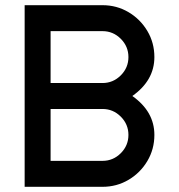

<svg xmlns="http://www.w3.org/2000/svg" viewBox="-20 -720 690 740"><path d="M490 -350Q575 -290 575 -200Q575 -145 548 -99.5Q521 -54 475.5 -27Q430 0 375 0H75V-700H375Q430 -700 475.5 -673Q521 -646 548 -600.5Q575 -555 575 -500Q575 -410 490 -350ZM375 -100Q416 -100 445.5 -129.5Q475 -159 475 -200Q475 -241 445.5 -270.5Q416 -300 375 -300H175V-100ZM375 -400Q416 -400 445.5 -429.5Q475 -459 475 -500Q475 -541 445.5 -570.5Q416 -600 375 -600H175V-400Z"/></svg>

Font: Monoikos Medium
Style: Regular
Weight: 500
Designer: Brian Krent
Version: Version 0.088